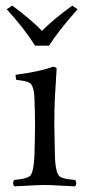

<svg xmlns="http://www.w3.org/2000/svg" viewBox="-20 -660 307 685"><path d="M105 -497.1Q66.4 -559.1 3.9 -627L23.9 -640.1Q94.7 -586.9 129.9 -549.8Q168.5 -589.4 237.8 -640.1L256.8 -627Q189.5 -551.3 154.8 -497.1ZM175.8 -108.9Q177.2 -43.5 192.9 -30.3Q205.6 -21 248 -18.1Q256.3 -6.3 248 4.9Q228.5 4.4 198.2 2.4Q162.1 0 140.1 0Q116.7 0 79.6 2.4Q48.8 4.4 30.8 4.9Q22.5 -6.8 30.8 -18.1Q77.6 -22 88.4 -33.7Q101.1 -49.3 103 -108.9Q105 -175.3 105 -220.7Q105 -248.5 103 -307.1Q101.6 -354.5 85.4 -364.3Q73.2 -371.6 38.1 -375Q34.7 -387.2 36.1 -393.1Q123.5 -404.8 168.9 -421.9Q180.7 -420.9 182.1 -415Q182.1 -413.6 175.8 -311.5Q173.8 -270.5 173.8 -219.7Q173.8 -193.4 175.8 -108.9Z"/></svg>

Font: Linux Libertine Display O
Style: Regular
Weight: 400
Designer: Philipp H. Poll
Foundry: Philipp H. Poll
Version: Version 5.0.9